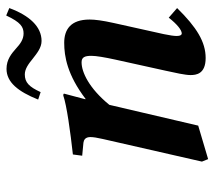

<svg xmlns="http://www.w3.org/2000/svg" viewBox="-56 -615 691 619"><g transform="rotate(-90 289.5 -305.5)"><path d="M491 -575C472 -575 457 -586 443 -599C426 -614 407 -630 377 -630C334 -630 304 -593 278 -528L302 -520C319 -557 333 -571 359 -571C377 -571 393 -559 409 -546C427 -532 445 -517 467 -517C513 -517 549 -556 573 -621L549 -631C527 -584 512 -575 491 -575ZM280 -375 279 -376 297 -444C297 -446.6 295 -447 291 -447C260 -436 173 -424 101 -416L97 -386L139 -382C148 -380.7 157.1 -376 157.1 -359.5C157.1 -350.4 155 -337.6 151 -320L78 0L86 20L194 -12L261 -298.5C314.5 -364 366.5 -388 398 -388C414.5 -388 419 -378 419 -356C419 -341 414 -312 407 -280L371 -117C364.2 -86 357 -54 357 -37C357 -19 360 12 412 12C464 12 511 -17 573 -80L542 -107C521 -80 502 -65 491 -65C487 -65 483 -69 483 -81C483 -90 485 -104 489 -123L525 -285C533 -321 536 -345 536 -362C536 -424 503 -444 461 -444C417 -444 357.5 -434 280 -375Z"/></g></svg>

Font: Linux Libertine O
Style: Bold Italic
Weight: 700
Italic angle: -11.5°
Designer: Philipp H. Poll
Foundry: Philipp H. Poll
Version: Version 4.1.0